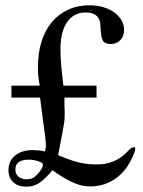

<svg xmlns="http://www.w3.org/2000/svg" viewBox="-20 -696 540 724"><path d="M344 -328H223V-301L224 -273Q224 -260 223.5 -250Q223 -240 220.5 -224.5Q218 -209 213 -183Q208 -157 199 -111Q223 -101 242.5 -94Q262 -87 279.5 -83Q297 -79 313.5 -77.5Q330 -76 348 -76Q415 -76 461 -125Q476 -141 484 -141Q490 -141 490 -136Q490 -130 486 -119Q482 -108 476 -96Q470 -84 462.5 -72Q455 -60 447 -51Q423 -23 390.5 -8Q358 7 322 7Q306 7 291 4Q276 1 259.5 -6Q243 -13 223 -24.5Q203 -36 178 -54Q148 -19 127 -5.5Q106 8 80 8Q49 8 30.5 -8.5Q12 -25 12 -54Q12 -89 37 -109.5Q62 -130 103 -130Q114 -130 124.5 -129Q135 -128 149 -125Q153 -136 153 -146Q153 -153 152.5 -161.5Q152 -170 149.5 -188.5Q147 -207 142.5 -240Q138 -273 131 -328H23V-373H130Q126 -393 124.5 -408.5Q123 -424 123 -442Q123 -496 136.5 -539Q150 -582 175.5 -612.5Q201 -643 237 -659.5Q273 -676 318 -676Q346 -676 369.5 -669Q393 -662 410.5 -649.5Q428 -637 438 -620Q448 -603 448 -583Q448 -560 434 -545Q420 -530 398 -530Q375 -530 367.5 -543.5Q360 -557 359 -597Q358 -649 303 -649Q258 -649 233 -612.5Q208 -576 208 -510Q208 -483 210.5 -453.5Q213 -424 219 -373H344ZM89 -94Q38 -94 38 -57Q38 -40 49.5 -30Q61 -20 79 -20Q94 -20 104 -25Q114 -30 125 -43Q142 -63 142 -76Q142 -82 124.5 -88Q107 -94 89 -94Z"/></svg>

Font: Klingon pIqaD HaSta
Style: Regular
Weight: 400
Width: 0
Designer: Mike Neff (qa'vaj)
Foundry: Mike Neff and Michael Everson
Version: Version 2.003